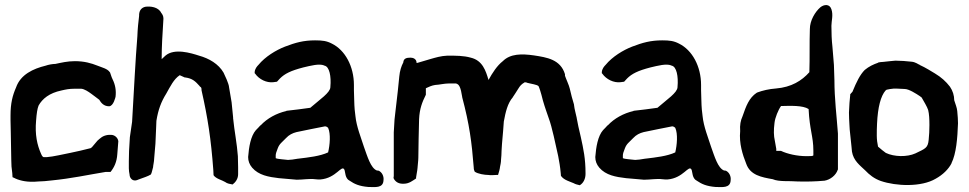

<svg xmlns="http://www.w3.org/2000/svg" viewBox="-20 -728 3865 766"><path d="M22 -247 23 -201 25 -89C25 -72 26 -56 29 -37L30 -21L35 -19C53 -9 82 -2 110 -3H118L133 -4C148 -4 167 -6 185 -8C266 -16 328 -30 401 -42H421C436 -61 446 -82 448 -113L452 -164V-165C450 -179 437 -190 423 -190C404 -191 389 -185 377 -174L369 -167L347 -141C346 -140 345 -139 342 -137C312 -129 288 -124 260 -118C233 -113 194 -103 166 -101H155C152 -101 148 -104 144 -114C128 -150 119 -191 124 -247C126 -275 129 -295 134 -307C149 -334 177 -357 225 -367C242 -371 256 -374 278 -374H304C317 -373 333 -362 344 -354C353 -347 366 -338 376 -330C383 -318 394 -304 415 -304C433 -304 441 -342 441 -342C444 -367 440 -390 429 -412C424 -422 422 -432 419 -439L418 -440C409 -454 386 -459 369 -466C344 -476 316 -484 279 -484C249 -484 225 -478 201 -473C190 -473 173 -470 162 -466C113 -454 62 -431 44 -379C30 -347 22 -316 22 -268Z M494 -85C494 -63 493 -49 497 -31C497 -21 505 -7 520 -8C524 -8 528 -10 533 -12C555 -20 571 -25 582 -32C586 -39 588 -53 591 -62V-65C591 -68 595 -84 595 -95C600 -146 601 -162 603 -221L604 -246C611 -290 623 -322 643 -354C660 -384 673 -412 697 -428C702 -425 712 -422 717 -419H719C748 -415 759 -404 777 -384V-383C782 -380 784 -379 784 -370V-368C809 -258 822 -172 831 -50L832 -29C841 -15 867 -9 878 -2C887 5 898 6 908 8C920 -1 930 -15 930 -33V-60L929 -105C926 -151 914 -214 911 -248V-249C910 -253 910 -257 910 -260L904 -320L894 -379C893 -395 877 -427 872 -438C852 -473 814 -495 774 -506C743 -516 676 -537 640 -506C634 -500 630 -497 625 -492V-496C625 -541 628 -590 632 -653V-654C632 -664 628 -671 623 -677C612 -700 580 -704 560 -701C546 -698 536 -688 535 -670V-665C532 -641 529 -613 528 -583C520 -484 515 -377 509 -277L507 -242C504 -221 501 -199 498 -180V-179C495 -139 494 -108 494 -85Z M970 -101C970 -86 975 -72 986 -59C1012 -29 1051 -22 1094 -17H1095L1164 -11C1189 -11 1216 -16 1237 -13C1244 -12 1251 -12 1257 -12H1258C1322 -17 1343 -73 1354 -51C1358 -42 1356 -16 1375 -7C1394 6 1413 15 1450 18H1451C1475 18 1509 24 1510 -9C1512 -24 1505 -40 1491 -47H1490L1483 -48C1459 -58 1446 -103 1432 -142C1421 -177 1402 -223 1398 -265L1395 -291C1393 -311 1393 -348 1392 -368V-389C1392 -463 1357 -528 1304 -554C1283 -565 1266 -567 1237 -567C1191 -567 1159 -558 1117 -542C1081 -528 1038 -502 1011 -469C1006 -464 996 -453 996 -439V-436L998 -434C1014 -411 1044 -397 1070 -400L1085 -402C1089 -406 1095 -413 1097 -415C1116 -434 1140 -446 1190 -459C1220 -466 1253 -475 1273 -467L1274 -466H1275C1294 -462 1302 -424 1298 -381V-380C1297 -358 1257 -332 1218 -298C1187 -293 1155 -290 1123 -286L1122 -285C1083 -276 1046 -256 1020 -228H1019C1013 -221 1008 -216 1002 -210V-209H1001C980 -185 973 -141 970 -102ZM1080 -97V-109C1080 -114 1083 -124 1088 -136C1095 -155 1105 -160 1121 -177C1133 -190 1147 -197 1163 -201C1202 -209 1240 -217 1277 -224C1279 -224 1284 -223 1289 -218C1300 -194 1296 -149 1289 -120C1257 -105 1212 -100 1170 -95H1169C1152 -92 1138 -90 1129 -90C1114 -92 1088 -93 1080 -97Z M1550 -20C1550 -19 1551 -16 1551 -15C1559 -1 1572 6 1591 5C1612 5 1626 -7 1640 -16V-20C1641 -30 1645 -46 1646 -60V-61C1646 -66 1649 -87 1649 -99C1650 -168 1650 -178 1652 -253C1654 -294 1664 -320 1679 -350V-376C1690 -381 1702 -387 1716 -389C1735 -390 1752 -395 1771 -395H1799C1812 -392 1818 -380 1824 -341V-340C1853 -231 1862 -161 1870 -60C1870 -51 1872 -48 1874 -43C1887 -34 1914 -30 1928 -30C1939 -28 1952 -30 1959 -30H1967C1970 -40 1974 -52 1975 -63C1976 -68 1979 -80 1979 -92C1980 -103 1981 -114 1981 -126C1983 -167 1986 -182 1990 -243C1997 -281 2005 -316 2026 -340V-341L2027 -342C2033 -352 2039 -359 2047 -373C2055 -386 2060 -392 2074 -400C2074 -400 2077 -399 2080 -399H2081L2082 -398C2100 -393 2122 -391 2129 -384V-383C2131 -380 2138 -360 2146 -327C2154 -299 2163 -275 2169 -257C2183 -220 2196 -153 2207 -105C2211 -85 2215 -61 2217 -38L2218 -26L2220 -24C2230 -10 2255 -3 2269 3C2275 7 2285 9 2293 11C2307 3 2316 -14 2316 -34V-37C2316 -95 2308 -132 2297 -182C2291 -207 2283 -242 2281 -256V-257C2277 -277 2272 -291 2270 -310V-311C2264 -330 2258 -353 2253 -375C2251 -386 2237 -416 2234 -426V-432C2216 -491 2162 -499 2110 -507C2061 -514 2016 -514 1986 -484C1963 -466 1945 -438 1929 -409C1918 -446 1905 -487 1858 -498C1830 -506 1799 -506 1765 -506C1739 -505 1717 -498 1699 -493C1676 -487 1642 -475 1642 -477C1642 -493 1628 -498 1618 -498C1602 -498 1590 -495 1589 -479C1581 -464 1575 -445 1573 -423L1567 -364L1561 -312C1559 -292 1556 -272 1554 -251L1551 -200V-25Z M2355 -101C2355 -86 2360 -72 2371 -59C2397 -29 2436 -22 2479 -17H2480L2549 -11C2574 -11 2601 -16 2622 -13C2629 -12 2636 -12 2642 -12H2643C2707 -17 2728 -73 2739 -51C2743 -42 2741 -16 2760 -7C2779 6 2798 15 2835 18H2836C2860 18 2894 24 2895 -9C2897 -24 2890 -40 2876 -47H2875L2868 -48C2844 -58 2831 -103 2817 -142C2806 -177 2787 -223 2783 -265L2780 -291C2778 -311 2778 -348 2777 -368V-389C2777 -463 2742 -528 2689 -554C2668 -565 2651 -567 2622 -567C2576 -567 2544 -558 2502 -542C2466 -528 2423 -502 2396 -469C2391 -464 2381 -453 2381 -439V-436L2383 -434C2399 -411 2429 -397 2455 -400L2470 -402C2474 -406 2480 -413 2482 -415C2501 -434 2525 -446 2575 -459C2605 -466 2638 -475 2658 -467L2659 -466H2660C2679 -462 2687 -424 2683 -381V-380C2682 -358 2642 -332 2603 -298C2572 -293 2540 -290 2508 -286L2507 -285C2468 -276 2431 -256 2405 -228H2404C2398 -221 2393 -216 2387 -210V-209H2386C2365 -185 2358 -141 2355 -102ZM2465 -97V-109C2465 -114 2468 -124 2473 -136C2480 -155 2490 -160 2506 -177C2518 -190 2532 -197 2548 -201C2587 -209 2625 -217 2662 -224C2664 -224 2669 -223 2674 -218C2685 -194 2681 -149 2674 -120C2642 -105 2597 -100 2555 -95H2554C2537 -92 2523 -90 2514 -90C2499 -92 2473 -93 2465 -97Z M2933 -205C2928 -156 2943 -110 2957 -75C2973 -29 3018 -21 3063 -13C3088 -2 3129 -7 3163 -4H3164C3199 -3 3235 -4 3268 -7H3269C3293 -11 3315 -29 3322 -50L3323 -52V-195C3318 -265 3309 -334 3309 -408L3307 -469L3301 -542C3298 -568 3297 -596 3297 -625C3297 -644 3305 -668 3297 -691C3290 -713 3268 -711 3253 -699C3232 -681 3211 -646 3211 -612C3209 -556 3211 -497 3209 -440C3179 -406 3137 -380 3076 -375C3048 -373 3023 -367 3001 -359L3000 -358H2999C2968 -337 2957 -306 2942 -263C2935 -248 2931 -229 2933 -205ZM3070 -238C3072 -258 3085 -290 3096 -305C3134 -306 3183 -308 3206 -293C3210 -209 3225 -184 3225 -127V-108C3222 -105 3215 -105 3197 -105C3160 -105 3121 -114 3096 -126H3077V-134L3071 -168C3067 -185 3066 -208 3070 -238Z M3367 -279C3367 -263 3368 -246 3369 -228L3370 -211L3377 -144C3378 -137 3378 -131 3379 -123C3385 -87 3410 -69 3432 -48C3448 -31 3468 -15 3494 -6C3555 15 3656 19 3713 -15C3742 -31 3764 -53 3776 -76V-77C3795 -115 3800 -177 3802 -236C3802 -249 3801 -265 3799 -285C3798 -298 3792 -312 3787 -328C3787 -347 3781 -366 3770 -382C3754 -403 3735 -420 3710 -435C3697 -443 3671 -459 3651 -468H3650V-469C3643 -471 3633 -481 3615 -482C3597 -484 3573 -486 3553 -486H3552C3536 -484 3525 -484 3503 -481C3498 -481 3490 -480 3485 -479H3484V-478C3464 -471 3447 -463 3430 -449C3411 -430 3397 -401 3381 -362L3372 -352V-349C3370 -331 3368 -308 3367 -279ZM3478 -187C3478 -203 3478 -218 3479 -234C3482 -301 3494 -345 3513 -367C3513 -367 3514 -367 3517 -370C3520 -371 3526 -372 3532 -373H3533C3546 -376 3568 -374 3589 -373C3606 -373 3634 -355 3652 -343V-342H3653C3655 -341 3656 -340 3657 -339C3666 -323 3679 -302 3683 -289C3687 -273 3688 -252 3688 -229C3688 -208 3687 -189 3685 -170C3682 -137 3671 -135 3632 -116C3599 -101 3547 -102 3514 -118C3507 -123 3493 -134 3483 -143C3480 -156 3478 -172 3478 -187Z"/></svg>

Font: Vapor
Style: Bd
Weight: 700
Foundry: Cannot Into Space Fonts
Version: Version 0.179